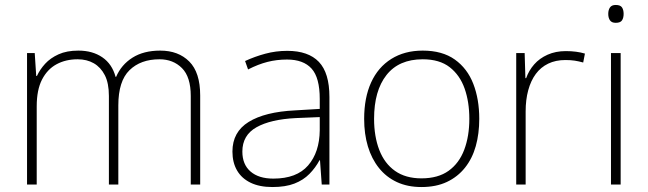

<svg xmlns="http://www.w3.org/2000/svg" viewBox="-20 -744 2611 774"><path d="M626 -540Q699 -540 743 -496Q787 -452 787 -359V0H749V-357Q749 -434 713.5 -469.5Q678 -505 623 -505Q547 -505 502 -461Q457 -417 457 -319V0H419V-357Q419 -409 402.5 -441Q386 -473 358 -489Q330 -505 293 -505Q245 -505 208 -485Q171 -465 149.5 -423.5Q128 -382 128 -315V0H89V-530H120L126 -438H129Q141 -464 162 -487Q183 -510 216 -525Q249 -540 296 -540Q353 -540 392.5 -513Q432 -486 446 -434H448Q469 -483 514 -511.5Q559 -540 626 -540Z M1138 -539Q1223 -539 1265.5 -494.5Q1308 -450 1308 -353V0H1277L1270 -98H1268Q1252 -68 1227.5 -43Q1203 -18 1167 -4Q1131 10 1078 10Q1026 10 990 -7.5Q954 -25 935.5 -57Q917 -89 917 -133Q917 -212 982.5 -252.5Q1048 -293 1169 -299L1269 -305V-345Q1269 -431 1236 -467.5Q1203 -504 1137 -504Q1096 -504 1058.5 -494.5Q1021 -485 980 -464L968 -498Q1007 -516 1049.5 -527.5Q1092 -539 1138 -539ZM1173 -268Q1071 -263 1014 -231Q957 -199 957 -133Q957 -81 990 -52.5Q1023 -24 1082 -24Q1176 -24 1222 -77Q1268 -130 1269 -219V-272Z M1912 -265Q1912 -205 1898 -155Q1884 -105 1854.5 -68Q1825 -31 1781.5 -10.5Q1738 10 1679 10Q1623 10 1580 -10Q1537 -30 1507.5 -67Q1478 -104 1463 -154Q1448 -204 1448 -265Q1448 -350 1476 -411.5Q1504 -473 1557.5 -506.5Q1611 -540 1684 -540Q1763 -540 1813.5 -504Q1864 -468 1888 -406Q1912 -344 1912 -265ZM1488 -265Q1488 -194 1509 -139.5Q1530 -85 1572.5 -55Q1615 -25 1679 -25Q1746 -25 1788.5 -55.5Q1831 -86 1851.5 -140.5Q1872 -195 1872 -265Q1872 -333 1853 -387Q1834 -441 1793 -473Q1752 -505 1684 -505Q1588 -505 1538 -441.5Q1488 -378 1488 -265Z M2261 -538Q2283 -538 2302 -535.5Q2321 -533 2338 -528L2331 -492Q2313 -497 2297 -499.5Q2281 -502 2259 -502Q2220 -502 2190 -487.5Q2160 -473 2140 -446Q2120 -419 2109.5 -380.5Q2099 -342 2099 -295V0H2061V-530H2095L2098 -429H2101Q2112 -460 2133.5 -484.5Q2155 -509 2187.5 -523.5Q2220 -538 2261 -538Z M2482 -530V0H2443V-530ZM2462 -724Q2481 -724 2487.5 -714Q2494 -704 2494 -688Q2494 -672 2487.5 -662Q2481 -652 2462 -652Q2446 -652 2439 -662Q2432 -672 2432 -688Q2432 -704 2439 -714Q2446 -724 2462 -724Z"/></svg>

Font: Noto Sans Hebrew ExtraLight
Style: Regular
Weight: 250
Designer: Monotype Design Team
Foundry: Monotype Imaging Inc.
Version: Version 2.003